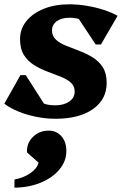

<svg xmlns="http://www.w3.org/2000/svg" viewBox="-37 -531 561 883"><path d="M218.6 15.2Q175.4 15.2 131.4 6.6Q87.4 -2 49 -17.6Q10.6 -33.2 -17.2 -54L57 -185.4H81.4L173.2 -42L101.8 -43.8V-109.2Q117.4 -78.2 146.2 -62.4Q175 -46.6 216.8 -46.6Q256.4 -46.6 281.4 -64Q306.4 -81.4 306.4 -109.4Q306.4 -135.6 288.4 -151.4Q270.4 -167.2 241.6 -178.5Q212.8 -189.8 180.8 -201.8Q148.8 -213.8 120 -231.6Q91.2 -249.4 73.2 -277.7Q55.2 -306 55.2 -350.8Q55.2 -398 84.3 -434Q113.4 -470 164.5 -490.6Q215.6 -511.2 281.4 -511.2Q320 -511.2 360.5 -504.6Q401 -498 438.3 -486.1Q475.6 -474.2 503.8 -458.4L427.4 -326.6H403L311.4 -464.8L385 -463V-399.6Q373 -423 346.2 -436.2Q319.4 -449.4 283 -449.4Q246.2 -449.4 224.2 -433.6Q202.2 -417.8 202.2 -391Q202.2 -365.2 220.2 -348.6Q238.2 -332 267.1 -320.6Q296 -309.2 327.9 -297.1Q359.8 -285 388.7 -267.4Q417.6 -249.8 435.6 -221.8Q453.6 -193.8 453.6 -149.6Q453.6 -73.6 390.3 -29.2Q327 15.2 218.6 15.2ZM29.6 332V294.6Q72.4 286.4 103.2 265Q134 243.6 140.2 217L87 169.6V163.8Q87 124.4 116 97.1Q145 69.8 187.2 69.8Q223 69.8 245.6 95.7Q268.2 121.6 268.2 163.8Q268.2 209.8 236.6 248Q205 286.2 150.8 308.8Q96.6 331.4 29.6 332Z"/></svg>

Font: Platypi Light
Style: Italic
Weight: 300
Italic angle: -13°
Designer: David Sargent
Foundry: Bolt Cutter Type
Version: Version 1.200